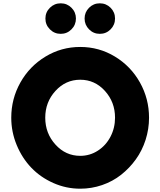

<svg xmlns="http://www.w3.org/2000/svg" viewBox="-20 -1123 967 1158"><path d="M281 -946Q253.9 -973.1 253.9 -1011.2Q253.9 -1049.3 281 -1076.2Q308.1 -1103 346.2 -1103Q384.3 -1103 411.1 -1076.2Q438 -1049.3 438 -1011.2Q438 -973.1 411.1 -946Q384.3 -918.9 346.2 -918.9Q308.1 -918.9 281 -946ZM517.1 -946Q490.2 -973.1 490.2 -1011.2Q490.2 -1049.3 517.1 -1076.2Q543.9 -1103 582 -1103Q620.1 -1103 647 -1076.2Q673.8 -1049.3 673.8 -1011.2Q673.8 -973.1 647 -946Q620.1 -918.9 582 -918.9Q543.9 -918.9 517.1 -946ZM47.9 -413.1Q47.9 -527.3 103 -625.5Q158.2 -723.6 254.2 -781.7Q350.1 -839.8 463.9 -839.8Q577.6 -839.8 673.3 -781.7Q769 -723.6 824 -625.5Q878.9 -527.3 878.9 -413.1Q878.9 -344.7 858.2 -279.8Q837.4 -214.8 799.3 -161.9Q761.2 -108.9 710.4 -68.8Q659.7 -28.8 595.9 -6.8Q532.2 15.1 463.9 15.1Q378.9 15.1 301.5 -19.3Q224.1 -53.7 168.7 -111.6Q113.3 -169.4 80.6 -248.5Q47.9 -327.6 47.9 -413.1ZM463.9 -183.1Q522 -183.1 570.3 -214.4Q618.7 -245.6 646.2 -298.3Q673.8 -351.1 673.8 -413.1Q673.8 -507.3 612.8 -574.7Q551.8 -642.1 463.9 -642.1Q376 -642.1 314.5 -574.7Q252.9 -507.3 252.9 -413.1Q252.9 -318.8 314.5 -251Q376 -183.1 463.9 -183.1Z"/></svg>

Font: Hussar Preview
Style: Bold
Weight: 700
Foundry: Cannot Into Space Fonts, PlusOne Fonts
Version: Version 2.29RC2 "Millennial"